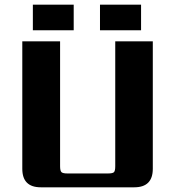

<svg xmlns="http://www.w3.org/2000/svg" viewBox="-20 -798 747 818"><path d="M471 -622H631V-79Q631 0 552 0H154Q75 0 75 -79V-622H236V-90Q236 -70 242 -64.5Q248 -59 267 -59H440Q460 -59 465.5 -64.5Q471 -70 471 -90ZM120 -778H294V-669H120ZM406 -778H581V-669H406Z"/></svg>

Font: Sarpanch
Style: Bold
Weight: 700
Designer: Manushi Parikh (Devanagari and Latin), Jyotish Sonowal (Devanagari)
Foundry: Indian Type Foundry
Version: Version 2.004;PS 1.0;hotconv 1.0.78;makeotf.lib2.5.61930; tt